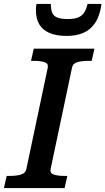

<svg xmlns="http://www.w3.org/2000/svg" viewBox="-44 -958 537 978"><path d="M90 -96 199 -612Q204 -634 183.5 -641Q163 -648 129 -648H114L128 -710H437L423 -648H407Q375 -648 351.5 -642Q328 -636 323 -614L214 -98Q209 -76 229.5 -69Q250 -62 284 -62H299L285 0H-24L-10 -62H6Q39 -62 62 -68.5Q85 -75 90 -96ZM296 -775Q344 -775 380.5 -790.5Q417 -806 441 -842Q465 -878 473 -938H402Q395 -908 383 -891.5Q371 -875 351.5 -868Q332 -861 301 -861Q266 -861 247 -869Q228 -877 221.5 -894Q215 -911 215 -938H142Q140 -930 139.5 -922.5Q139 -915 139 -905Q139 -864 155.5 -835Q172 -806 207 -790.5Q242 -775 296 -775Z"/></svg>

Font: Roboto Serif 20pt Medium
Style: Italic
Weight: 500
Italic angle: -10°
Version: Version 1.008